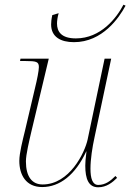

<svg xmlns="http://www.w3.org/2000/svg" viewBox="-20 -785 553 815"><path d="M294 -606C415 -606 486 -710 513 -761L504 -765C475 -709 408 -622 302 -622C239 -622 222 -652 222 -685C222 -696 224 -712 229 -729L202 -721C198 -703 197 -690 197 -681C197 -628 238 -606 294 -606ZM397 10C432 10 458 -11 477 -30L470 -38C450 -18 428 0 397 0C372 0 364 -29 364 -69C364 -109 372 -160 381 -201L452 -536H424L352 -193C340 -137 275 -2 161 -2C116 -2 90 -35 90 -100C90 -129 104 -187 114 -230L187 -536H67L65 -526H87C135 -526 145 -523 145 -500C145 -485 137 -445 129 -413L86 -230C76 -189 62 -135 62 -102C62 -43 90 9 159 9C234 9 300 -43 346 -142H347C343 -111 342 -93 342 -82C342 -25 356 10 397 10Z"/></svg>

Font: Noto Serif Display Thin
Style: Italic
Weight: 100
Italic angle: -12°
Designer: Monotype Design Team
Foundry: Monotype Imaging Inc.
Version: Version 2.009